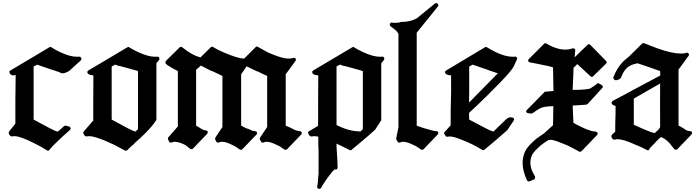

<svg xmlns="http://www.w3.org/2000/svg" viewBox="-20 -930 4573 1262"><path d="M511 -533Q519 -541 513 -550.5Q507 -560 498 -557H485Q462 -557 435 -564.5Q408 -572 374 -588Q348 -600 318 -619Q311 -624 304 -619L49 -467Q35 -461 46 -448Q43 -449 43 -449Q47 -442 53 -438.5Q59 -435 61 -435H69Q78 -435 83 -438Q81 -353 81 -275Q81 -198 81 -117L40 -66Q38 -63 37.5 -57.5Q37 -52 39 -49L46 -39Q52 -31 61 -34Q63 -35 75 -35Q114 -35 206 12Q224 21 244.5 32Q265 43 288 58Q298 65 306 54Q314 43 332.5 24Q351 5 380 -22Q391 -32 405 -45Q419 -58 439 -75Q446 -81 443.5 -89Q441 -97 432 -99L412 -104Q409 -104 405.5 -103.5Q402 -103 400 -100Q391 -91 380.5 -82.5Q370 -74 360 -65Q345 -67 308.5 -86.5Q272 -106 201 -144V-493Q207 -497 213.5 -499.5Q220 -502 224 -505Q258 -493 295 -480.5Q332 -468 366 -457Q382 -448 393 -448Q403 -448 425 -458Q427 -459 428 -459.5Q429 -460 434 -465V-463Z M1025 -535Q1031 -545 1025.5 -552.5Q1020 -560 1010 -557H998Q954 -557 887 -588Q874 -594 860 -601.5Q846 -609 829 -619Q825 -624 817 -619L561 -467Q554 -462 554 -457Q554 -439 587 -435H594Q593 -357 593 -285Q593 -213 593 -138L531 -66Q528 -63 527.5 -57.5Q527 -52 530 -49L536 -39Q544 -31 553 -34Q554 -35 566 -35Q587 -35 623.5 -23Q660 -11 709 12Q726 19 747.5 30.5Q769 42 800 59Q809 63 817 57Q826 47 836.5 37Q847 27 859 18Q866 9 875 1.5Q884 -6 893 -15V-14Q946 -63 974 -96Q1002 -129 1008 -144V-514ZM887 -81 870 -65Q854 -69 816 -89Q778 -109 714 -144V-493Q720 -497 726 -499.5Q732 -502 737 -505Q739 -503 738 -505Q737 -507 753 -499Q763 -497 774 -494.5Q785 -492 798 -488Q832 -479 853 -473Q874 -467 887 -463Z M1960 -46Q1966 -53 1962.5 -60.5Q1959 -68 1949 -68Q1937 -68 1915 -77H1916Q1906 -83 1895 -87.5Q1884 -92 1873 -98Q1867 -100 1864.5 -101.5Q1862 -103 1858 -104V-442L1922 -529Q1928 -538 1922.5 -545Q1917 -552 1908 -549Q1901 -547 1893.5 -546Q1886 -545 1876 -545Q1853 -545 1820.5 -555Q1788 -565 1746 -583Q1741 -586 1723.5 -595Q1706 -604 1687 -615Q1685 -618 1680.5 -619Q1676 -620 1673 -623Q1667 -627 1659 -619L1585 -545Q1559 -546 1528 -556Q1497 -566 1456 -583Q1437 -591 1419.5 -599.5Q1402 -608 1381 -621Q1372 -626 1365 -619Q1348 -603 1331.5 -586Q1315 -569 1298 -553Q1281 -557 1262.5 -565Q1244 -573 1221 -588Q1215 -592 1204.5 -599Q1194 -606 1178 -619Q1168 -626 1160 -618L1072 -531Q1066 -525 1067 -518Q1068 -511 1075 -507Q1075 -507 1079 -503Q1085 -499 1089 -496.5Q1093 -494 1099 -491Q1109 -483 1124 -476Q1139 -469 1149 -463V-99L1086 -27Q1081 -18 1086 -11L1092 1Q1094 6 1099.5 7Q1105 8 1109 6Q1118 2 1129 2Q1144 2 1162 8Q1180 14 1198 23Q1209 31 1230 48Q1241 54 1249 46L1342 -51Q1348 -58 1344.5 -65.5Q1341 -73 1332 -73Q1326 -73 1318 -76Q1310 -79 1304 -83Q1296 -88 1285.5 -94.5Q1275 -101 1269 -104V-472Q1279 -479 1286 -486Q1293 -493 1300 -499Q1308 -495 1317.5 -490.5Q1327 -486 1333 -482L1371 -463Q1374 -462 1376 -462Q1379 -462 1381 -460Q1400 -451 1416.5 -443Q1433 -435 1442 -431V-95L1395 -25Q1393 -18 1395 -11L1402 1Q1405 6 1410 7Q1415 8 1420 6Q1428 2 1439 2Q1456 2 1474 8.5Q1492 15 1515 27V26Q1521 29 1530 35Q1539 41 1555 52Q1565 58 1573 51L1666 -46Q1672 -52 1668.5 -60Q1665 -68 1655 -68Q1648 -68 1635.5 -72.5Q1623 -77 1611 -83Q1608 -83 1602.5 -85.5Q1597 -88 1594 -89Q1588 -92 1579.5 -96.5Q1571 -101 1565 -104V-442Q1574 -455 1583.5 -468Q1593 -481 1601 -494Q1626 -481 1642 -474Q1658 -467 1670 -461Q1674 -459 1676 -459Q1679 -459 1681 -457Q1698 -448 1712.5 -441.5Q1727 -435 1736 -431V-95L1689 -25Q1685 -18 1689 -11L1696 1Q1702 12 1713 6Q1721 2 1733 2Q1748 2 1766.5 8.5Q1785 15 1808 27V26Q1814 29 1823.5 35Q1833 41 1848 52Q1858 58 1867 51Z M2503 -535Q2509 -545 2503.5 -552.5Q2498 -560 2488 -557H2476Q2432 -557 2365 -588Q2352 -594 2338 -601.5Q2324 -609 2307 -619Q2303 -624 2295 -619L2039 -467Q2032 -462 2032 -457Q2032 -439 2065 -435H2072Q2072 -396 2071.5 -353.5Q2071 -311 2071 -267Q2071 -225 2071 -182Q2071 -140 2071 -103L2009 -66Q2005 -63 2005 -58Q2005 -52 2008 -49L2014 -39Q2017 -37 2021 -34.5Q2025 -32 2029 -33Q2038 -35 2044 -35Q2056 -35 2072 -32Q2072 -14 2072 12Q2072 38 2074 65Q2074 99 2074 123Q2074 147 2074 162Q2074 173 2074 185Q2074 198 2074 213Q2074 218 2073 221.5Q2072 225 2072 228Q2071 248 2069.5 265Q2068 282 2065 295Q2063 307 2073.5 310.5Q2084 314 2090 305Q2103 282 2113.5 267Q2124 252 2132 240Q2152 213 2165 197.5Q2178 182 2184 184Q2199 186 2199 169Q2199 155 2197.5 125Q2196 95 2193 51Q2192 43 2192 34Q2192 25 2192 14Q2211 23 2233.5 34Q2256 45 2276 55Q2279 58 2284.5 57.5Q2290 57 2292 54Q2330 22 2369 -10.5Q2408 -43 2446 -78L2486 -140V-514ZM2365 -81 2348 -65Q2341 -67 2327 -67.5Q2313 -68 2294 -71.5Q2275 -75 2249.5 -83.5Q2224 -92 2192 -108V-493Q2198 -497 2204 -499.5Q2210 -502 2215 -505Q2217 -503 2216 -505Q2215 -507 2231 -499Q2241 -497 2252 -494.5Q2263 -492 2276 -488Q2310 -479 2331 -473Q2352 -467 2365 -463Z M2858 -887Q2865 -896 2857 -905Q2849 -914 2839 -907L2730 -818H2731Q2690 -786 2617 -786Q2607 -782 2595.5 -781Q2584 -780 2577 -780Q2573 -780 2569 -780Q2564 -780 2558 -781Q2547 -784 2543 -773Q2539 -762 2549 -756Q2557 -750 2560 -748Q2561 -747 2565.5 -743.5Q2570 -740 2571 -739Q2586 -729 2599 -708V-93L2584 -20Q2584 -15 2586 -11L2593 1Q2596 6 2601 7Q2606 8 2611 6Q2618 2 2630 2Q2645 2 2664 8.5Q2683 15 2706 27V26Q2712 29 2721 35Q2730 41 2746 52Q2756 58 2764 51L2857 -46Q2863 -53 2860 -60.5Q2857 -68 2848 -68Q2837 -68 2821 -72.5Q2805 -77 2783 -83Q2768 -87 2753 -92Q2738 -97 2719 -104V-715Z M3377 -538Q3382 -547 3376 -553.5Q3370 -560 3361 -557H3348Q3325 -557 3298 -564.5Q3271 -572 3237 -588Q3212 -600 3181 -619Q3174 -624 3167 -619L2913 -467Q2905 -462 2905 -457Q2905 -439 2937 -435H2945Q2945 -412 2945 -377Q2945 -342 2945 -320Q2943 -264 2942.5 -211Q2942 -158 2942 -106L2903 -63Q2895 -55 2902 -47L2909 -37Q2915 -28 2925 -32Q2927 -33 2939 -33Q2963 -33 3028 -6Q3097 22 3149 55Q3156 60 3164 54Q3202 23 3240 -9.5Q3278 -42 3315 -75Q3324 -89 3334.5 -105Q3345 -121 3356 -136Q3361 -144 3358 -150Q3355 -156 3347 -158Q3334 -160 3327 -158Q3315 -154 3307 -146Q3285 -126 3264.5 -105Q3244 -84 3223 -65Q3207 -69 3165.5 -90.5Q3124 -112 3064 -144Q3064 -155 3063.5 -165.5Q3063 -176 3063 -188Q3127 -247 3177 -296.5Q3227 -346 3268 -388Q3344 -467 3357 -494ZM3252 -448 3063 -256V-275Q3063 -286 3063.5 -296.5Q3064 -307 3064 -319V-493Q3070 -497 3076.5 -499.5Q3083 -502 3087 -505Q3114 -495 3130.5 -490Q3147 -485 3160 -480Q3169 -477 3177.5 -474Q3186 -471 3193 -468Q3212 -461 3225.5 -457Q3239 -453 3252 -448Z M3964 -529 3860 -635Q3856 -639 3850.5 -639.5Q3845 -640 3842 -635Q3820 -615 3798.5 -594Q3777 -573 3757 -553L3761 -599Q3762 -606 3756 -610Q3750 -614 3743 -612Q3721 -604 3693 -604Q3655 -604 3607 -625Q3599 -629 3590 -633.5Q3581 -638 3571 -644Q3563 -649 3555 -641L3456 -542Q3450 -537 3452 -529.5Q3454 -522 3463 -520Q3472 -518 3481.5 -516.5Q3491 -515 3500 -513Q3509 -511 3516 -510Q3523 -509 3529 -507Q3560 -501 3581 -496.5Q3602 -492 3615 -487Q3616 -447 3616.5 -409Q3617 -371 3618 -332L3561 -327L3443 -207Q3436 -200 3440 -193Q3444 -186 3454 -185L3477 -184Q3485 -189 3492.5 -194Q3500 -199 3508 -205Q3537 -224 3550 -225Q3558 -228 3565 -228Q3577 -230 3588 -231Q3599 -232 3617 -232Q3616 -198 3616 -169Q3616 -141 3615 -107Q3601 -93 3586 -80.5Q3571 -68 3557 -54Q3541 -43 3527.5 -34Q3514 -25 3505 -18Q3477 6 3458.5 26.5Q3440 47 3431 66.5Q3422 86 3418.5 105Q3415 124 3415 141Q3415 168 3422.5 196.5Q3430 225 3444 255Q3446 260 3451.5 262Q3457 264 3463 261L3489 250Q3495 247 3496.5 241Q3498 235 3496 229Q3488 215 3482.5 204Q3477 193 3475 187Q3466 162 3466 138Q3466 112 3480 83V84Q3495 59 3532 28H3531Q3541 20 3555 10Q3569 0 3584 -9H3587Q3592 -11 3598 -11Q3616 -11 3646.5 0.5Q3677 12 3715 28Q3725 34 3739 41Q3753 48 3772 58Q3776 60 3778.5 61.5Q3781 63 3785 66Q3789 68 3794 67.5Q3799 67 3803 63L3904 -42Q3911 -49 3907 -57Q3903 -65 3894 -65Q3870 -65 3817 -88Q3807 -93 3789 -101.5Q3771 -110 3749 -123Q3748 -153 3746.5 -180Q3745 -207 3744 -236L3833 -242Q3834 -242 3838 -244Q3842 -246 3843 -247L3938 -351Q3944 -356 3942 -362Q3940 -368 3934 -372L3917 -381Q3910 -386 3903 -379Q3897 -374 3896 -373Q3895 -372 3891 -370Q3890 -368 3886.5 -365Q3883 -362 3882 -361L3883 -364Q3862 -351 3859 -348Q3851 -345 3821 -342Q3791 -339 3744 -339Q3744 -351 3745.5 -375.5Q3747 -400 3749 -453Q3749 -460 3749 -466Q3749 -473 3750 -485Q3757 -491 3763 -497Q3769 -503 3774 -509L3862 -428Q3872 -420 3879 -429L3963 -511Q3972 -520 3964 -529Z M4525 -46Q4531 -53 4528 -60.5Q4525 -68 4516 -68Q4498 -68 4480 -81H4481Q4467 -89 4458 -95Q4449 -101 4440 -104V-473L4506 -563Q4512 -571 4505.5 -578.5Q4499 -586 4490 -583Q4484 -580 4475.5 -579Q4467 -578 4455 -578Q4427 -578 4388 -586.5Q4349 -595 4302 -612Q4285 -618 4263.5 -626.5Q4242 -635 4214 -646Q4212 -648 4207.5 -646.5Q4203 -645 4200 -643L4114 -558Q4102 -548 4092 -540Q4082 -532 4076 -526Q4035 -483 4012 -423Q4010 -419 4012.5 -413.5Q4015 -408 4019 -406Q4023 -403 4025 -403Q4029 -403 4031 -403Q4044 -403 4061 -417Q4078 -463 4099 -482Q4112 -495 4131.5 -503Q4151 -511 4171 -514Q4208 -501 4245 -489Q4282 -477 4319 -463Q4319 -454 4319.5 -448.5Q4320 -443 4320 -434L4006 -266Q4004 -264 4002 -260Q4000 -256 4000 -254Q4000 -246 4008 -241Q4016 -236 4025 -234H4026Q4026 -210 4026 -188Q4026 -166 4025 -150Q4024 -132 4024 -110Q4024 -89 4024 -65L4003 -45Q3999 -41 3998.5 -36Q3998 -31 4000 -27L4006 -18Q4013 -9 4023 -13Q4032 -15 4041 -15Q4058 -15 4084.5 -7Q4111 1 4147 17Q4204 40 4230 55Q4237 60 4242.5 57Q4248 54 4250 47Q4252 41 4282 13Q4283 11 4294 -1Q4305 -13 4324 -29Q4348 -23 4381 11Q4386 17 4393.5 27Q4401 37 4411 49Q4416 54 4421.5 54.5Q4427 55 4432 51ZM4319 -95Q4317 -89 4314 -86Q4311 -83 4308 -78Q4302 -73 4295.5 -66.5Q4289 -60 4283 -55Q4270 -57 4237.5 -70Q4205 -83 4146 -110V-282L4319 -381Q4318 -307 4318.5 -236.5Q4319 -166 4319 -95Z"/></svg>

Font: MM Taunggyi
Style: Regular
Weight: 400
Designer: Khon Soe Zaw Thu
Version: Version 1.00 July 18, 2016, initial release